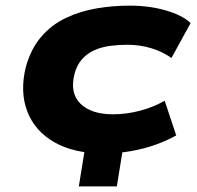

<svg xmlns="http://www.w3.org/2000/svg" viewBox="-20 -534 701 682"><path d="M260 128 292 -70H427L395 128ZM347 11Q243 11 173.5 -28.5Q104 -68 77 -138Q50 -208 72 -297Q90 -361 126.5 -403.5Q163 -446 213.5 -470Q264 -494 322 -504Q380 -514 440 -514Q510 -514 569 -497Q628 -480 657 -452L589 -328Q557 -351 516.5 -363Q476 -375 433 -375Q401 -375 371 -371Q341 -367 316 -356Q291 -345 272.5 -325Q254 -305 245 -273Q227 -204 265.5 -166Q304 -128 381 -128Q429 -128 476.5 -140.5Q524 -153 565 -176L606 -53Q574 -35 534 -20.5Q494 -6 447 2.5Q400 11 347 11Z"/></svg>

Font: Nunito Sans 7pt Expanded ExtraBold
Style: Italic
Weight: 800
Width: 7
Italic angle: -9°
Designer: Vernon Adams
Foundry: Vernon Adams
Version: Version 3.101;gftools[0.9.27]